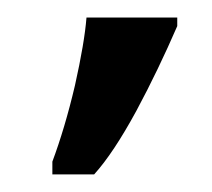

<svg xmlns="http://www.w3.org/2000/svg" viewBox="-20 -734 243 220"><path d="M40 -534.2H87.9C102.5 -550.3 118.7 -574.7 136.2 -606.9C153.3 -638.7 168.9 -671.4 183.1 -704.1V-713.9H79.1C77.6 -694.8 73.2 -668.9 65.9 -636.2C58.1 -603 49.3 -573.7 40 -548.8Z"/></svg>

Font: Gandom
Style: Regular
Weight: 400
Foundry: DejaVu fonts team - Redesigned by Saber Rastikerdar - Based on Samim Font
Version: Version 0.8